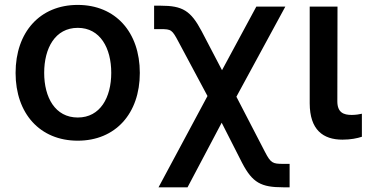

<svg xmlns="http://www.w3.org/2000/svg" viewBox="-20 -573 1527 797"><path d="M302.6 11C459.2 11 560.4 -101.6 560.4 -270.2C560.4 -440 459.2 -552.6 302.6 -552.6C146 -552.6 44.7 -440 44.7 -270.2C44.7 -101.6 146 11 302.6 11ZM163.4 -270.6C163.4 -372.9 208.8 -457.4 302.9 -457.4C396.3 -457.4 441.8 -372.9 441.8 -270.6C441.8 -168.7 396.3 -85.2 302.9 -85.2C208.8 -85.2 163.4 -168.7 163.4 -270.6Z M638.1 204.5H758.5L900.2 -63.6L985.1 103.3C1028.1 185.7 1063.9 204.5 1155.5 204.5H1182.2V107.2H1155.5C1111.9 107.2 1104 104 1079.9 57.5L961.3 -171.5L1164.4 -545.5H1044L901.6 -281.6L816.8 -443.9C771.7 -528.8 737.9 -549.4 646.3 -549.4H619.7V-452.1H646.3C691.4 -452.1 694.2 -449.9 721.9 -397.7L841.3 -174.4Z M1265.6 -545.5V-143.8C1266 -34.4 1320.7 6.7 1401.6 6.7C1435.7 6.7 1462.7 1.1 1482.2 -5.3V-100.9C1473 -98.7 1456.7 -95.9 1440 -95.9C1406.6 -95.9 1380.3 -105.5 1380.3 -152.7L1381 -545.5Z"/></svg>

Font: Magic Ui Pro Semi Bold
Style: Regular
Weight: 600
Designer: Stefan Endress, Andreas Faust
Version: Version 1.000;FEAKit 1.0